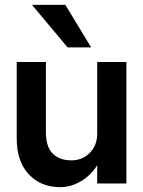

<svg xmlns="http://www.w3.org/2000/svg" viewBox="-20 -755 589 790"><path d="M111.8 -734.9H249L355 -560.1H257.8ZM168.9 -210Q168.9 -151.9 196.5 -123.5Q224.1 -95.2 273.9 -95.2Q319.3 -95.2 349.6 -126.2Q379.9 -157.2 379.9 -204.1V-500H500V0H379.9V-75.2Q353.5 -32.7 312.3 -8.8Q271 15.1 228 15.1Q147.9 15.1 98.4 -37.8Q48.8 -90.8 48.8 -185.1V-500H168.9Z"/></svg>

Font: Overused Grotesk SemiBold
Style: Regular
Weight: 600
Version: Version 0.002